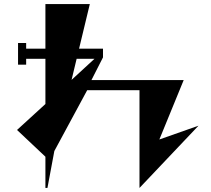

<svg xmlns="http://www.w3.org/2000/svg" viewBox="-20 -848 1040 947"><path d="M959 -228 668 79V-403H410L248 -103L214 79H204V-75L64 -207L204 -335V-558H109V-529H69V-636H109V-608H204V-828H423L370 -608H488V-565L431 -453H886L766 -160ZM358 -558 333 -454 446 -558Z"/></svg>

Font: Chokokutai
Style: Regular
Weight: 400
Designer: 108号,108go
Foundry: Font Zone 108
Version: Version 1.000; ttfautohint (v1.8.3)